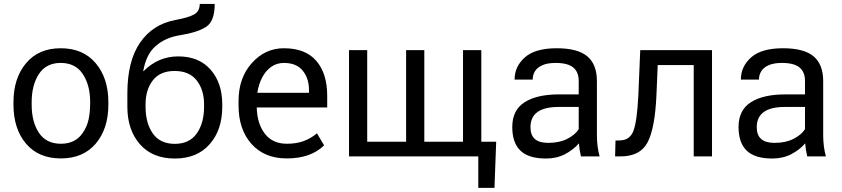

<svg xmlns="http://www.w3.org/2000/svg" viewBox="-20 -778 4186 955"><path d="M283 10Q171.5 10 109.2 -63.8Q47 -137.5 47 -258V-269.5Q47 -389 109.5 -463.5Q172 -538 282 -538Q393.5 -538 456.2 -463.5Q519 -389 519 -269.5V-258Q519 -138 456.5 -64Q394 10 283 10ZM283 -63Q355.5 -63 392 -117.5Q413 -148.5 420.8 -184.5Q428.5 -220.5 428.5 -269.5Q428.5 -354.5 391.8 -409.8Q355 -465 282 -465Q209.5 -465 173.5 -409.8Q137.5 -354.5 137.5 -269.5V-258Q137.5 -171.5 173.8 -117.2Q210 -63 283 -63Z M849.5 -62.5Q922 -62.5 958.5 -114Q995 -165.5 995 -247V-259Q995 -331.5 958.2 -378.2Q921.5 -425 848.5 -425Q776 -425 740 -378Q704 -331 704 -259V-247Q704 -165.5 740.2 -114Q776.5 -62.5 849.5 -62.5ZM849.5 10.5Q738 10.5 675.8 -60.8Q613.5 -132 613.5 -247V-313.5Q613.5 -474.5 676.8 -566Q740 -657.5 852 -678.5Q917.5 -690.5 945.5 -706.2Q973.5 -722 973.5 -758.5H1048Q1048 -672 1005 -644.2Q962 -616.5 871 -602Q802 -590.5 754.5 -549.2Q707 -508 692.5 -425L694 -424Q767 -497.5 866.5 -497.5Q969.5 -497.5 1027.5 -431.5Q1085.5 -365.5 1085.5 -259V-247Q1085.5 -132 1023 -60.8Q960.5 10.5 849.5 10.5Z M1406.5 10Q1295 10 1230.8 -62.2Q1166.5 -134.5 1166.5 -253.5V-275.5Q1166.5 -390.5 1232.5 -464.2Q1298.5 -538 1392 -538Q1499.5 -538 1553.5 -475Q1607.5 -412 1607.5 -302.5V-243.5H1257Q1259 -162.5 1297.5 -112.8Q1336 -63 1406.5 -63Q1454 -63 1490.2 -76.2Q1526.5 -89.5 1556.5 -115L1592 -55Q1526 10 1406.5 10ZM1517 -316.5V-329Q1517 -388 1485.8 -426.5Q1454.5 -465 1392 -465Q1356.5 -465 1329 -445.5Q1301.5 -426 1284 -392.5Q1266.5 -359 1260 -316.5Z M2439.5 156.5H2359V0H1716V-528.5H1806.5V-73H2000V-528.5H2090.5V-73H2283V-528.5H2374V-73H2448Z M2696 10.5Q2609 10.5 2568.5 -28.8Q2528 -68 2528 -146.5Q2528 -230 2589 -269.2Q2650 -308.5 2761 -308.5H2858.5V-375.5Q2858.5 -420 2831 -442.5Q2803.5 -465 2744 -465Q2704 -465 2678.5 -454Q2653 -443 2641.2 -424.2Q2629.5 -405.5 2629.5 -382H2539.5Q2539.5 -447 2590.5 -492.5Q2641.5 -538 2749 -538Q2853.5 -538 2901.2 -497.8Q2949 -457.5 2949 -374.5V-106.5Q2949 -48.5 2962.5 0H2869.5Q2861 -38 2859.5 -65Q2831.5 -32.5 2790 -11Q2748.5 10.5 2696 10.5ZM2709.5 -67.5Q2762.5 -67.5 2801.8 -87.5Q2841 -107.5 2858.5 -135.5V-246H2758Q2618.5 -246 2618.5 -145Q2618.5 -67.5 2705 -67.5Z M3521.5 0H3430.5V-454.5H3251.5L3245 -302Q3237.5 -139 3200.8 -69.5Q3164 0 3066 0H3039.5L3041.5 -79L3061 -79.5Q3112.5 -79.5 3130.5 -126.8Q3148.5 -174 3155 -302L3164.5 -528.5H3521.5Z M3821.5 10.5Q3734.5 10.5 3694 -28.8Q3653.5 -68 3653.5 -146.5Q3653.5 -230 3714.5 -269.2Q3775.5 -308.5 3886.5 -308.5H3984V-375.5Q3984 -420 3956.5 -442.5Q3929 -465 3869.5 -465Q3829.5 -465 3804 -454Q3778.5 -443 3766.8 -424.2Q3755 -405.5 3755 -382H3665Q3665 -447 3716 -492.5Q3767 -538 3874.5 -538Q3979 -538 4026.8 -497.8Q4074.5 -457.5 4074.5 -374.5V-106.5Q4074.5 -48.5 4088 0H3995Q3986.5 -38 3985 -65Q3957 -32.5 3915.5 -11Q3874 10.5 3821.5 10.5ZM3835 -67.5Q3888 -67.5 3927.2 -87.5Q3966.5 -107.5 3984 -135.5V-246H3883.5Q3744 -246 3744 -145Q3744 -67.5 3830.5 -67.5Z"/></svg>

Font: Roberto Sans
Style: Regular
Weight: 400
Designer: Google (font) & Cristiano Sobral (main changes)
Version: Version 1.500; ttfautohint (v1.8.4.7-5d5b-dirty)